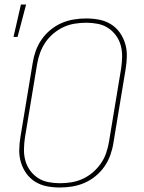

<svg xmlns="http://www.w3.org/2000/svg" viewBox="-20 -825 640 853"><path d="M246 8Q216 8 188 2.5Q160 -3 136.5 -17.5Q113 -32 97 -54.5Q81 -77 73 -103.5Q65 -130 65.5 -159.5Q66 -189 71 -218L125 -544Q129 -571 138.5 -598Q148 -625 164.5 -649Q181 -673 204 -692Q227 -711 253.5 -722.5Q280 -734 308 -738.5Q336 -743 363 -743Q393 -743 421 -737.5Q449 -732 472.5 -717.5Q496 -703 512 -680.5Q528 -658 536 -631.5Q544 -605 543.5 -575.5Q543 -546 538 -517L484 -191Q480 -164 470.5 -137Q461 -110 444.5 -86Q428 -62 405 -43Q382 -24 355.5 -12.5Q329 -1 301 3.5Q273 8 246 8ZM247 -11Q271 -11 296.5 -15Q322 -19 346.5 -30Q371 -41 391.5 -58.5Q412 -76 427.5 -98Q443 -120 451.5 -145Q460 -170 464 -194L518 -520Q522 -546 522.5 -572.5Q523 -599 516.5 -623Q510 -647 495.5 -667Q481 -687 460.5 -700.5Q440 -714 415 -719Q390 -724 363 -724Q339 -724 313 -720Q287 -716 263 -705Q239 -694 218 -676.5Q197 -659 182 -637Q167 -615 158 -590Q149 -565 145 -541L91 -215Q87 -189 86.5 -162.5Q86 -136 92.5 -112Q99 -88 113.5 -68Q128 -48 148.5 -34.5Q169 -21 194.5 -16Q220 -11 247 -11ZM40 -661 73 -805H96L58 -661Z"/></svg>

Font: Iosevka Thin Extended Oblique
Style: Regular
Weight: 100
Width: 7
Italic angle: -9°
Monospace: yes
Designer: Belleve Invis
Foundry: Belleve Invis
Version: Version 32.5.0; ttfautohint (v1.8.4)